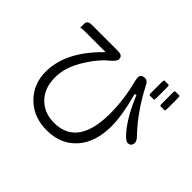

<svg xmlns="http://www.w3.org/2000/svg" viewBox="-177 -1036 1355 1355"><g transform="rotate(45 500.0 -359.0)"><path d="M330.1 -626Q317.4 -613.3 316.4 -612.3Q127.9 -423.8 127.9 -229.5Q127.9 -106.4 210.9 -23.9Q293.9 58.6 424.8 58.6Q565.4 58.6 647.5 -33.9Q729.5 -126.5 729.5 -287.1Q729.5 -391.6 686 -552.2L684.6 -555.2V-556.6Q684.6 -562 689.5 -564.5Q691.4 -565.4 693.4 -565.4H698.2L700.7 -558.1Q753.9 -431.2 811 -355.5Q850.6 -303.7 875 -288.6Q885.3 -282.2 891.6 -282.2Q910.2 -282.2 919.4 -291.5Q928.7 -300.8 928.7 -321.3Q928.7 -341.8 896.5 -372.1Q782.2 -495.1 699.7 -655.3Q683.1 -693.4 657.2 -693.4Q635.3 -693.4 625 -683.6Q616.2 -674.8 616.2 -656.7L621.1 -627.4Q659.2 -482.4 659.2 -342.8Q659.2 -84.5 512.2 -29.8Q473.1 -15.6 424.8 -15.6Q326.2 -15.6 264.6 -78.6Q203.1 -141.6 203.1 -247.1Q203.1 -261.2 204.3 -275.4Q205.6 -289.6 208 -304.2Q216.8 -353 239.3 -400.9Q258.8 -441.9 291 -489.3Q339.8 -560.5 387.7 -599.6Q432.6 -636.2 432.6 -656.2Q432.6 -673.3 423.8 -682.1Q412.6 -693.4 385.7 -693.4H124Q90.3 -693.4 83 -673.3Q81.1 -668 81.1 -659.7V-621.6Q97.2 -626 124 -626ZM762.7 -777.3Q759.8 -770.5 759.8 -749V-658.2Q759.8 -636.7 762.7 -629.9H809.6Q812.5 -636.7 812.5 -658.2V-749Q812.5 -770.5 809.6 -777.3ZM870.1 -777.3Q867.2 -770.5 867.2 -749V-658.2Q867.2 -636.7 870.1 -629.9H917Q919.9 -636.7 919.9 -658.2V-749Q919.9 -770.5 917 -777.3Z"/></g></svg>

Font: YuPearl-Light
Style: Light
Weight: 300
Designer: Max Yao
Foundry: Max-Everyday
Version: Version 1.011; ttfautohint (v1.8.3)